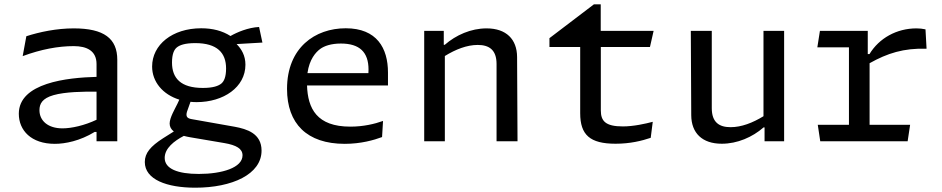

<svg xmlns="http://www.w3.org/2000/svg" viewBox="-20 -657 4380 893"><path d="M525.5 0V-379C525.5 -478 463.5 -525 323 -525C243.5 -525 164.5 -508.5 102.5 -488.5L85.5 -396C170.5 -427.5 250.5 -442.5 323 -442.5C383.5 -442.5 429 -421 429 -359V-299.5C293.5 -296 67.5 -272 67.5 -128C67.5 -50.5 125 12 235 12C283 12 352 -1.5 420.5 -43.5H429V0ZM163.5 -144.5C163.5 -174.5 176.5 -199.5 229 -214.5C282.5 -230 370 -231.5 429 -230.5V-100C373 -73.5 313 -60 270.5 -60C203 -60 163.5 -95.5 163.5 -144.5Z M894.5 -182C1020 -182 1121.5 -251.5 1121.5 -356C1121.5 -399 1103 -429 1080.5 -452L1200.5 -459L1185 -531.5C1134 -529 1082.5 -507 1052 -489.5C1014.5 -513.5 969.5 -525.5 916 -525.5C781 -525.5 687.5 -448.5 687.5 -347.5C687.5 -276.5 737 -217.5 814 -193.5L805.5 -175C794 -151 769 -110 769 -82.5C769 -68 775.5 -55.5 788.5 -45.5L738.5 -14C680 23.5 653.5 55 653.5 96.5C653.5 178 756 216 888 216C1060 216 1196.5 153.5 1196.5 43.5C1196.5 -36.5 1128 -57 1071.5 -67.5L871 -103C851.5 -106.5 843 -114 849.5 -137L866 -183.5C875 -182.5 884.5 -182 894.5 -182ZM1031.5 -338.5C1031.5 -299 1022 -278.5 1009 -268C995.5 -257.5 972 -248 923.5 -248C820.5 -248 780 -293.5 780 -366C780 -405.5 789.5 -426 802.5 -436.5C815.5 -447 839.5 -456.5 888 -456.5C990.5 -456.5 1031.5 -411 1031.5 -338.5ZM746 77.5C746 32.5 790 -1.5 835 -25C844 -22.5 854 -20.5 865 -18.5L1024 8.5C1079 18 1108 34.5 1108 65.5C1108 123 1013 152 904.5 152C807.5 152 746 128.5 746 77.5Z M1469.5 -429.5C1488 -443 1519.5 -454.5 1565.5 -454.5C1652.5 -454.5 1694 -414.5 1694 -333.5L1693.5 -317H1410C1419 -381.5 1448.5 -414 1469.5 -429.5ZM1315 -243.5C1315 -82 1407.5 12 1583.5 12C1658.5 12 1719.5 -5.5 1757 -19.5L1761.5 -94.5C1722.5 -80.5 1670 -68 1609.5 -68C1453.5 -68 1411.5 -152 1408 -259.5H1784.5V-319.5C1784.5 -433.5 1732.5 -525.5 1588 -525.5C1445.5 -525.5 1315 -435.5 1315 -243.5Z M2387 0 2385 -392C2384.5 -474.5 2334.5 -525 2243 -525C2170.5 -525 2100.5 -494 2048.5 -448.5H2044V-513.5H1953V0H2049V-396.5C2099.5 -427.5 2151.5 -448 2202 -448C2254.5 -448 2289.5 -425.5 2289.5 -359.5V0Z M2535.5 -438.5H2678.5V-130.5C2678.5 -29.5 2724 11.5 2843 11.5C2911 11.5 2965 -2 3006.5 -16L3016 -90.5C2982 -81.5 2926.5 -69 2877 -69C2795.5 -69 2774.5 -94.5 2774.5 -143.5V-438.5H3003L3020 -513.5H2774V-637H2742.5L2535.5 -479.5Z M3193 -513.5 3195 -121C3195.5 -38.5 3245.5 11.5 3337 11.5C3409.5 11.5 3479.5 -19 3531.5 -64.5H3536V0H3627V-513.5H3531V-116.5C3480.5 -85.5 3428.5 -65.5 3378 -65.5C3325.5 -65.5 3290.5 -87.5 3290.5 -154V-513.5Z M4016 -513.5H3793.5L3781.5 -437H3928.5V-76.5H3783.5L3795 0H4201.5L4213 -76.5H4024.5V-363C4107.5 -409.5 4182.5 -433.5 4289.5 -430.5L4284.5 -520.5C4270.5 -523.5 4257 -525 4242.5 -525C4150 -525 4068.5 -479 4024 -405.5H4016Z"/></svg>

Font: Monaspace Argon
Style: Regular
Weight: 400
Designer: Riley Cran & the Lettermatic Team
Foundry: Lettermatic
Version: Version 1.200 (Monaspace Argon)